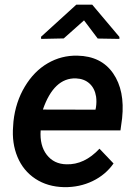

<svg xmlns="http://www.w3.org/2000/svg" viewBox="-20 -770 565 800"><path d="M247.1 9.8Q178.2 8.3 127.7 -24.9Q77.1 -58.1 53 -115.7Q28.8 -173.3 34.7 -244.1L36.1 -264.2Q44.9 -344.7 83.3 -408.9Q121.6 -473.1 178.7 -506.3Q235.8 -539.6 302.7 -538.1Q401.9 -536.1 451.4 -464.4Q501 -392.6 488.8 -277.3L481.9 -226.6H149.4Q145 -163.6 174.8 -125Q204.6 -86.4 256.8 -85.4Q331.5 -83 394.5 -150.4L453.1 -88.9Q419.9 -41.5 365.7 -15.4Q311.5 10.7 247.1 9.8ZM296.4 -443.4Q204.6 -446.3 158.7 -313.5L377.9 -313L379.9 -323.2Q383.3 -345.7 380.4 -367.2Q375 -401.9 353 -421.9Q331.1 -441.9 296.4 -443.4ZM477.5 -616.2V-607.9L387.2 -609.4L330.1 -685.1L245.6 -609.9L151.4 -607.9L150.9 -616.7L297.9 -750.5H364.3Z"/></svg>

Font: Roboto Medium
Style: Italic
Weight: 500
Italic angle: -12°
Designer: Google
Version: Version 2.134; 2016